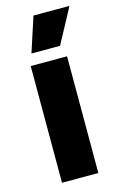

<svg xmlns="http://www.w3.org/2000/svg" viewBox="-109 -734 484 781"><g transform="rotate(-15 133.0 -343.5)"><path d="M51.5 0V-491.5H204.5V0ZM115.5 -687H266V-685L188 -540H68V-541.5Z"/></g></svg>

Font: Anek Tamil Medium
Style: Bold
Weight: 700
Version: Version 1.003